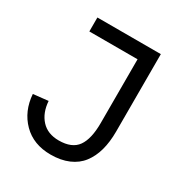

<svg xmlns="http://www.w3.org/2000/svg" viewBox="-164 -812 895 943"><g transform="rotate(30 283.5 -341.0)"><path d="M254.9 8.3Q157.2 8.3 97.4 -52Q37.6 -112.3 30.8 -206.1L115.2 -215.3Q119.6 -150.4 155.5 -111.1Q191.4 -71.8 254.9 -71.8Q329.1 -71.8 360.1 -115.5Q391.1 -159.2 391.1 -249.5V-610.8H117.7V-689.9H477.5V-250.5Q477.5 -191.4 464.6 -144.5Q451.7 -97.7 425.3 -63.2Q398.9 -28.8 355.7 -10.3Q312.5 8.3 254.9 8.3Z"/></g></svg>

Font: HK Grotesk Medium Legacy
Style: Regular
Weight: 500
Designer: Alfredo Marco Pradil
Foundry: Hanken Design Co.
Version: Version 2.022;PS 002.022;hotconv 1.0.88;makeotf.lib2.5.64775